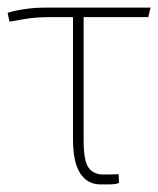

<svg xmlns="http://www.w3.org/2000/svg" viewBox="-21 -489 416 505"><path d="M292 -8Q285 -4 265 -4Q245 -4 243 -4Q209 -4 190 -33Q171 -62 171 -123V-444H112Q71 -444 41 -438.5Q11 -433 4 -432L-1 -455Q12 -460 40 -464.5Q68 -469 98 -469H375L369 -444H199V-119Q199 -66 212 -48Q225 -30 251 -30Q285 -30 291 -31Z"/></svg>

Font: LINE Seed Sans KR Thin
Style: Regular
Weight: 250
Designer: LINE BX Design & Sandoll Inc & Dalton Maag Ltd
Foundry: Sandoll Inc.
Version: Version 1.000